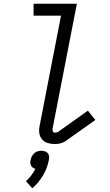

<svg xmlns="http://www.w3.org/2000/svg" viewBox="-20 -760 590 1029"><path d="M274 12Q254 12 236 6.5Q218 1 206 -12.5Q194 -26 191 -45Q188 -64 192 -84L307 -676H160V-740H392L262 -72Q260 -64 263 -56.5Q266 -49 274 -49Q278 -49 283 -50Q288 -51 291 -53L451 -167L491 -117L330 -3Q318 5 303 8.5Q288 12 274 12ZM153 249 119 211Q135 197 147.5 180Q160 163 170 145Q162 143 156 138.5Q150 134 146.5 127.5Q143 121 142.5 113Q142 105 144 97Q146 87 151 77.5Q156 68 164 61Q172 54 182 51Q192 48 202 48Q212 48 221 51Q230 54 236 61Q242 68 243 77.5Q244 87 242 97Q238 118 230.5 138.5Q223 159 211.5 178.5Q200 198 185.5 216Q171 234 153 249Z"/></svg>

Font: Lode
Style: Italic
Weight: 400
Italic angle: -11°
Monospace: yes
Designer: Belleve Invis
Foundry: Belleve Invis
Version: Version 29.2.0; ttfautohint (v1.8.3)